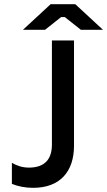

<svg xmlns="http://www.w3.org/2000/svg" viewBox="-20 -894 514 921"><path d="M90 -751H196L273 -812H291L368 -751H474L341 -874H223ZM139 7C267 7 335 -70 335 -195V-700H229V-200C229 -132 196 -90 119 -90C86 -90 59 -100 37 -113V-12C66 0 101 7 139 7Z"/></svg>

Font: Fixel Display Medium
Style: Regular
Weight: 500
Designer: AlfaBravo + MacPaw
Foundry: Kyrylo Tkachov, Marchela Mozhyna, Serhii Makarenko, Maria Weinstein, Zakhar Kryvoshyya
Version: Version 1.211